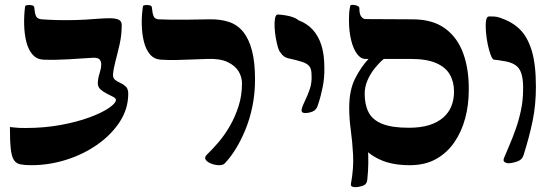

<svg xmlns="http://www.w3.org/2000/svg" viewBox="-20 -672 2277 795"><path d="M110 12Q82 12 64.5 8.5Q47 5 37.5 -9.5Q28 -24 24.5 -56.5Q21 -89 21 -146Q35 -145 46 -143.5Q57 -142 86 -142Q163 -142 231 -154.5Q299 -167 350.5 -186Q402 -205 431 -225Q460 -245 460 -258Q460 -265 448.5 -271Q437 -277 422 -284.5Q407 -292 395.5 -302.5Q384 -313 385 -330Q386 -349 392.5 -369Q399 -389 399 -403Q400 -416 393.5 -424.5Q387 -433 368 -433Q344 -432 318 -430Q292 -428 265 -426.5Q238 -425 211 -424.5Q184 -424 158 -425Q131 -427 114 -447Q97 -467 89 -499Q81 -531 80 -569.5Q79 -608 84 -646Q85 -650 94 -651Q103 -652 112.5 -650Q122 -648 122 -640Q124 -617 129 -605.5Q134 -594 152 -592Q180 -590 215.5 -589Q251 -588 292.5 -589Q334 -590 380 -594Q406 -596 430 -596.5Q454 -597 469 -591.5Q484 -586 484 -569Q484 -527 475.5 -489.5Q467 -452 458.5 -420Q450 -388 448 -364Q447 -349 456.5 -341.5Q466 -334 478.5 -328.5Q491 -323 501 -313.5Q511 -304 511 -284Q511 -222 476.5 -168.5Q442 -115 384 -74Q326 -33 254.5 -10.5Q183 12 110 12Z M572 -646Q573 -650 581.5 -651Q590 -652 599.5 -650Q609 -648 609 -640Q611 -617 616 -605Q621 -593 637 -592Q662 -591 688 -590.5Q714 -590 751.5 -590.5Q789 -591 847 -592Q893 -593 928.5 -581Q964 -569 987.5 -539.5Q1011 -510 1023.5 -462Q1036 -414 1036 -343Q1036 -284 1025 -231Q1014 -178 995.5 -133.5Q977 -89 955.5 -54.5Q934 -20 912 3Q905 12 888 12Q871 12 854.5 5.5Q838 -1 831.5 -11Q825 -21 838 -33Q861 -55 886 -84.5Q911 -114 932.5 -151.5Q954 -189 968 -233Q982 -277 982 -327Q982 -353 968 -376.5Q954 -400 922.5 -415Q891 -430 839 -428Q803 -427 770 -425.5Q737 -424 706 -423.5Q675 -423 645 -425Q618 -427 601 -447Q584 -467 576 -499Q568 -531 567 -569.5Q566 -608 572 -646Z M1244 -204Q1237 -204 1232.5 -206.5Q1228 -209 1229 -219Q1232 -233 1242.5 -254Q1253 -275 1262.5 -302.5Q1272 -330 1270 -362Q1270 -386 1261 -397.5Q1252 -409 1230.5 -416Q1209 -423 1172 -431Q1164 -433 1156 -438.5Q1148 -444 1141 -455Q1136 -459 1131 -475.5Q1126 -492 1122 -515Q1118 -538 1117 -560Q1116 -582 1119 -597Q1122 -612 1131 -612Q1146 -611 1162 -608.5Q1178 -606 1192.5 -601Q1207 -596 1216 -588Q1251 -575 1274.5 -549.5Q1298 -524 1310.5 -485.5Q1323 -447 1323 -393Q1324 -352 1316.5 -313.5Q1309 -275 1297 -239Q1291 -217 1275 -210.5Q1259 -204 1244 -204Z M1484 -259Q1485 -230 1491.5 -177.5Q1498 -125 1503 -60.5Q1508 4 1501 70Q1500 91 1482.5 97Q1465 103 1450 103Q1442 103 1437 100Q1432 97 1433 90Q1445 24 1442 -31Q1439 -86 1432.5 -133.5Q1426 -181 1426 -223ZM1677 12Q1608 12 1560.5 -8Q1513 -28 1483 -62Q1453 -96 1439.5 -138.5Q1426 -181 1426 -227Q1426 -298 1450 -346Q1474 -394 1506 -428H1493Q1474 -428 1458.5 -448.5Q1443 -469 1434 -505.5Q1425 -542 1425 -587Q1425 -608 1426 -620.5Q1427 -633 1430 -647Q1431 -652 1440.5 -652Q1450 -652 1459.5 -648Q1469 -644 1468 -637Q1468 -613 1476 -603Q1484 -593 1493 -593Q1542 -593 1592 -592.5Q1642 -592 1688 -592Q1771 -592 1822.5 -554.5Q1874 -517 1898 -451Q1922 -385 1921 -299Q1921 -237 1906 -181.5Q1891 -126 1861 -82.5Q1831 -39 1785.5 -13.5Q1740 12 1677 12ZM1673 -143Q1722 -143 1757 -154Q1792 -165 1815 -185Q1838 -205 1849 -232.5Q1860 -260 1860 -293Q1860 -333 1842.5 -363.5Q1825 -394 1785.5 -411Q1746 -428 1681 -428H1569Q1550 -412 1531.5 -389Q1513 -366 1501.5 -339Q1490 -312 1490 -284Q1490 -238 1506.5 -206.5Q1523 -175 1563 -159Q1603 -143 1673 -143Z M2084 4Q2078 4 2070 -0.5Q2062 -5 2067 -18Q2076 -40 2089 -70Q2102 -100 2115 -136.5Q2128 -173 2137 -215Q2146 -257 2146 -303Q2147 -363 2128.5 -388.5Q2110 -414 2060 -420Q2052 -422 2043 -423Q2034 -424 2025 -425Q2019 -426 2012 -444Q2005 -462 1999.5 -488.5Q1994 -515 1992 -541.5Q1990 -568 1992.5 -586Q1995 -604 2005 -604Q2016 -604 2027 -603.5Q2038 -603 2052 -598Q2100 -582 2132 -551Q2164 -520 2181.5 -463Q2199 -406 2199 -313Q2199 -238 2185.5 -172Q2172 -106 2148 -30Q2142 -10 2120.5 -3Q2099 4 2084 4Z"/></svg>

Font: Noto Rashi Hebrew
Style: Bold
Weight: 700
Version: Version 1.006